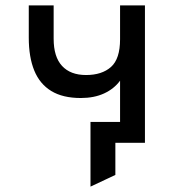

<svg xmlns="http://www.w3.org/2000/svg" viewBox="-20 -531 656 714"><path d="M316.5 163V-77.5H466V0H409V119.5ZM426.5 0V-231Q404 -200.5 367 -183.5Q330 -166.5 280.5 -166.5Q213.5 -166.5 170.8 -192.5Q128 -218.5 107.5 -268.5Q87 -318.5 87 -391V-511H179.5V-387Q179.5 -319.5 210.8 -285.8Q242 -252 300 -252Q359 -252 392.8 -282Q426.5 -312 426.5 -385V-511H519V0Z"/></svg>

Font: Overpass Mono Medium
Style: Regular
Weight: 500
Monospace: yes
Designer: Delve Withrington, Dave Bailey
Foundry: Delve Fonts LLC
Version: Version 4.000